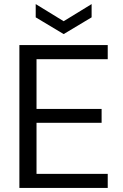

<svg xmlns="http://www.w3.org/2000/svg" viewBox="-20 -921 605 941"><path d="M75 0V-700H508V-631H159V-387H478V-319H159V-69H508V0ZM292 -754 155 -836V-901L292 -817L429 -901V-836Z"/></svg>

Font: DM Sans
Style: Regular
Weight: 400
Designer: Colophon Foundry, Jonny Pinhorn
Foundry: Colophon Foundry
Version: Version 4.004; ttfautohint (v1.8.4.7-5d5b)